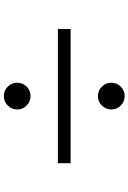

<svg xmlns="http://www.w3.org/2000/svg" viewBox="152 -896 695 1040"><g transform="rotate(-90 500.0 -375.5)"><path d="M499.9 -702.8Q529.9 -702.8 551.1 -681.6Q572.4 -660.4 572.4 -630.5Q572.4 -600.5 551.2 -579.2Q530 -558 500.1 -558Q470.1 -558 448.9 -579.2Q427.6 -600.4 427.6 -630.3Q427.6 -660.2 448.8 -681.5Q470 -702.8 499.9 -702.8ZM863.4 -409.9V-341.1H136.6V-409.9ZM499.9 -193.1Q529.9 -193.1 551.1 -171.9Q572.4 -150.7 572.4 -120.7Q572.4 -90.8 551.2 -69.5Q530 -48.2 500.1 -48.2Q470.1 -48.2 448.9 -69.4Q427.6 -90.6 427.6 -120.5Q427.6 -150.5 448.8 -171.8Q470 -193.1 499.9 -193.1Z"/></g></svg>

Font: Noto Sans SC Thin
Style: Regular
Weight: 100
Designer: Ryoko NISHIZUKA 西塚涼子 (kana, bopomofo & ideographs); Paul D. Hunt (Latin, Greek & Cyrillic); Sandoll Communications 산돌커뮤니
Foundry: Adobe
Version: Version 2.004-H2;hotconv 1.0.118;makeotfexe 2.5.65603